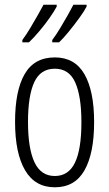

<svg xmlns="http://www.w3.org/2000/svg" viewBox="-20 -786 464 816"><path d="M380 -267Q380 -134 339 -62Q298 10 213 10Q129 10 86.5 -62.5Q44 -135 44 -268Q44 -401 85 -471.5Q126 -542 213 -542Q298 -542 339 -470.5Q380 -399 380 -267ZM99 -268Q99 -155 126.5 -96.5Q154 -38 213 -38Q271 -38 298.5 -94.5Q326 -151 326 -267Q326 -376 300 -435Q274 -494 213 -494Q152 -494 125.5 -436.5Q99 -379 99 -268ZM348 -758Q339 -740 318 -711Q297 -682 273.5 -653Q250 -624 231 -606H202V-616Q218 -637 235.5 -666Q253 -695 268.5 -722.5Q284 -750 292 -766H348ZM221 -758Q211 -739 191.5 -711Q172 -683 148 -654.5Q124 -626 103 -606H75V-616Q92 -639 109 -667.5Q126 -696 141 -722.5Q156 -749 165 -766H221Z"/></svg>

Font: Noto Sans Sinhala ExtraCondensed Light
Style: Regular
Weight: 300
Width: 2
Designer: Jelle Bosma - Monotype Design Team
Foundry: Monotype Imaging Inc.
Version: Version 2.006; ttfautohint (v1.8.4.7-5d5b)